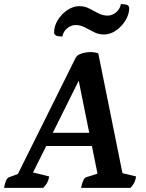

<svg xmlns="http://www.w3.org/2000/svg" viewBox="-52 -907 706 927"><path d="M-32.5 0Q-28.5 -21.9 -22.6 -35.1Q-16.7 -48.4 -9.2 -50.9L59 -76.1L20.3 -38.8L313.3 -627.9Q318.7 -638.6 331.6 -644.6Q344.5 -650.6 358.9 -653Q373.2 -655.5 382.4 -655.5Q393.9 -655.5 403.9 -654Q414 -652.5 422.5 -649.6L545 -42.2L521.3 -75.3L605.1 -55.1Q602.7 -38.9 597 -26.6Q591.4 -14.3 578.2 0H339.4Q343.9 -21.9 349.8 -35.1Q355.7 -48.4 363.2 -50.9L431.8 -72.9L423.7 -43.9L318.9 -562.6L350.9 -563.2L91 -41.1L90.2 -78.5L185.6 -55.1Q182.6 -38.9 176.7 -26.6Q170.8 -14.3 156.6 0ZM149.8 -202 172.6 -265.7H403.5L407.6 -202ZM249.3 -730.6Q229.1 -730.6 219.1 -735.3Q209.1 -739.9 209.1 -749.6Q209.1 -781.4 227.2 -810.4Q245.4 -839.3 273.3 -858.3Q301.3 -877.3 330.9 -877.3Q356.7 -877.3 378.9 -865.8Q401.2 -854.3 422.7 -843Q444.3 -831.7 467.8 -831.7Q489.8 -831.7 508.7 -847.6Q527.6 -863.4 531.6 -887.2Q551.8 -887.2 561.8 -882.8Q571.8 -878.4 571.8 -868.2Q571.8 -837.4 553.6 -808Q535.5 -778.5 507.8 -759.5Q480 -740.5 450 -740.5Q424.2 -740.5 401.9 -751.8Q379.7 -763.1 358.2 -774.6Q336.6 -786.1 313.1 -786.1Q291.1 -786.1 272.2 -770.2Q253.3 -754.4 249.3 -730.6Z"/></svg>

Font: Petrona
Style: Italic
Weight: 400
Italic angle: -9°
Designer: Ringo R. Seeber
Foundry: Ringo R. Seeber
Version: Version 2.001; ttfautohint (v1.8.3)